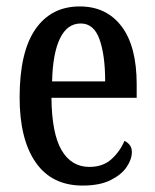

<svg xmlns="http://www.w3.org/2000/svg" viewBox="-20 -567 481 597"><path d="M237 10Q141 10 91 -62Q41 -134 41 -264Q41 -405 90 -476Q139 -547 228 -547Q311 -547 358 -485Q405 -423 405 -305V-263H140Q141 -152 171.5 -100Q202 -48 258 -48Q300 -48 326.5 -72Q353 -96 367 -129Q376 -125 383 -116.5Q390 -108 390 -94Q390 -72 374 -48Q358 -24 324 -7Q290 10 237 10ZM307 -314Q307 -395 289.5 -444.5Q272 -494 231 -494Q189 -494 166.5 -447.5Q144 -401 142 -314Z"/></svg>

Font: Noto Serif Tamil ExtraCondensed Medium
Style: Regular
Weight: 500
Width: 2
Designer: Indian Type Foundry, Tom Grace, and the Monotype Design Team
Foundry: Monotype Imaging Inc.
Version: Version 2.004; ttfautohint (v1.8.4.7-5d5b)